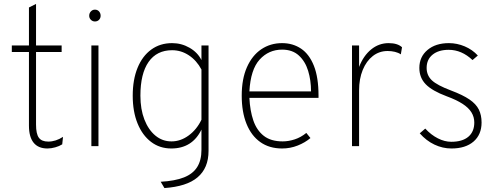

<svg xmlns="http://www.w3.org/2000/svg" viewBox="-20 -742 2534 975"><path d="M221 12Q174.5 12 150.8 -17.2Q127 -46.5 127 -104V-478H40V-511H127V-704L163 -722V-511H293V-478H163V-109Q163 -62.5 177.2 -42.8Q191.5 -23 225 -23Q263 -23 300 -47L296 -9Q281 0.5 260.5 6.2Q240 12 221 12Z M444 0V-511H480V0ZM462 -633Q450 -633 441.5 -641.5Q433 -650 433 -662Q433 -675 441.5 -684Q450 -693 462 -693Q475 -693 483 -684Q491 -675 491 -662Q491 -650 483 -641.5Q475 -633 462 -633Z M815 213 796 181Q868 177 913.8 159Q959.5 141 981.2 106.5Q1003 72 1003 19V-84Q956.5 12 850 12Q791 12 747 -21.5Q703 -55 678.5 -115.2Q654 -175.5 654 -256Q654 -337.5 678.5 -397.5Q703 -457.5 748 -490.2Q793 -523 854 -523Q901.5 -523 942.5 -499.5Q983.5 -476 1003 -437V-511H1039V24Q1039 68 1025 101.5Q1011 135 983.2 158.5Q955.5 182 913.5 195.5Q871.5 209 815 213ZM851 -24Q897 -24 938 -54Q979 -84 1003 -134V-389Q978.5 -435 939.2 -461Q900 -487 854 -487Q776 -487 734.5 -427.5Q693 -368 693 -256Q693 -187.5 713.2 -135.2Q733.5 -83 769 -53.5Q804.5 -24 851 -24Z M1412.5 12Q1347.5 12 1301.8 -20.5Q1256 -53 1231.8 -113.2Q1207.5 -173.5 1207.5 -256Q1207.5 -341 1234 -400.8Q1260.5 -460.5 1306.8 -491.8Q1353 -523 1412.5 -523Q1467 -523 1508.8 -495Q1550.5 -467 1574 -408Q1597.5 -349 1597.5 -256Q1597.5 -253 1597.5 -250.5Q1597.5 -248 1597.5 -245H1246.5Q1249.5 -180 1266.5 -130.2Q1283.5 -80.5 1319.5 -52.2Q1355.5 -24 1415.5 -24Q1445 -24 1476.5 -34.2Q1508 -44.5 1535.5 -67L1556.5 -41Q1529.5 -18 1491.8 -3Q1454 12 1412.5 12ZM1246.5 -278H1559.5Q1559.5 -334 1544.8 -382.2Q1530 -430.5 1497.5 -460.2Q1465 -490 1412.5 -490Q1344.5 -490 1298.5 -439.5Q1252.5 -389 1246.5 -278Z M1767.5 0V-511H1803.5V-402Q1825.5 -459 1864.8 -491Q1904 -523 1953.5 -523Q1999 -523 2021.5 -502L2015.5 -466Q2003 -474.5 1985.2 -478.8Q1967.5 -483 1948.5 -483Q1906 -483 1873.2 -457.5Q1840.5 -432 1822 -386.8Q1803.5 -341.5 1803.5 -283V0Z M2272.5 12Q2227.5 12 2186 -7.8Q2144.5 -27.5 2111.5 -65L2139.5 -89Q2169 -57 2203.5 -39.5Q2238 -22 2271.5 -22Q2328 -22 2358.2 -47.5Q2388.5 -73 2388.5 -120Q2388.5 -148 2374 -171.5Q2359.5 -195 2328.5 -215Q2297.5 -235 2248.5 -253Q2174.5 -280.5 2142 -314Q2109.5 -347.5 2109.5 -397Q2109.5 -453.5 2150.8 -488.2Q2192 -523 2259.5 -523Q2301 -523 2340 -506.5Q2379 -490 2406.5 -460L2379.5 -437Q2324.5 -489 2258.5 -489Q2207 -489 2176.8 -464.5Q2146.5 -440 2146.5 -397Q2146.5 -359.5 2173 -334.2Q2199.5 -309 2271.5 -282Q2330 -260 2363.8 -237Q2397.5 -214 2411.5 -185.8Q2425.5 -157.5 2425.5 -120Q2425.5 -58.5 2384.8 -23.2Q2344 12 2272.5 12Z"/></svg>

Font: Overpass Thin
Style: Regular
Weight: 250
Designer: Delve Withrington, Dave Bailey, Thomas Jockin
Foundry: Delve Fonts LLC
Version: Version 4.000